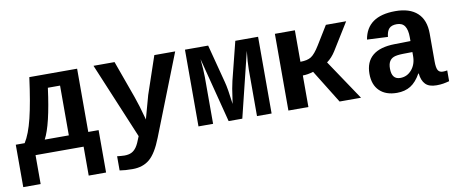

<svg xmlns="http://www.w3.org/2000/svg" viewBox="-65 -816 3130 1302"><g transform="rotate(-10 1500.0 -165.0)"><path d="M372.1 -435.5H288.1Q255.4 -185.1 206.1 -92.8H372.1ZM126.5 0V199.2H6.8V-92.8H67.9Q103 -147.5 128.4 -251.2Q153.8 -355 176.8 -528.3H505.9V-92.8H577.1V199.2H457.5V0Z M758.8 207.5Q707 207.5 669.9 201.2V103.5L694.8 106L719.7 107.4Q749 107.4 768.3 98.1Q787.6 88.9 803 67.4Q818.4 45.9 837.4 -5.4L618.7 -528.3H763.7L856.4 -271Q876 -217.8 905.8 -107.9L910.2 -126L949.7 -269L1037.6 -528.3H1181.2L962.4 27.8Q923.3 128.4 877 168Q830.6 207.5 758.8 207.5Z M1550.3 0H1456.1L1341.3 -446.8Q1349.1 -371.1 1349.1 -321.3V0H1248.5V-528.3H1408.2L1477.1 -264.2Q1489.3 -219.7 1502.9 -109.9L1508.3 -146Q1517.6 -218.3 1528.8 -264.2L1595.2 -528.3H1752V0H1651.4V-321.3Q1651.4 -371.6 1660.2 -447.8Z M1867.7 -528.3H2005.4V-311.5Q2053.2 -311.5 2079.8 -328.4Q2106.4 -345.2 2140.6 -400.9L2218.8 -528.3H2358.4L2243.2 -342.3Q2217.3 -300.8 2182.6 -275.9L2367.7 0H2220.2L2078.1 -229.5Q2040 -217.3 2005.4 -217.3V0H1867.7Z M2614.7 9.8Q2538.1 9.8 2495.1 -32Q2452.1 -73.7 2452.1 -149.4Q2452.1 -231.4 2503.2 -274.2Q2554.2 -316.9 2655.8 -318.4L2764.6 -320.3V-347.2Q2764.6 -397.5 2747.6 -423.3Q2730.5 -449.2 2692.4 -449.2Q2656.7 -449.2 2639.9 -431.4Q2623 -413.6 2619.1 -374.5L2476.1 -381.3Q2502.4 -538.1 2698.2 -538.1Q2796.9 -538.1 2849.4 -489.7Q2901.9 -441.4 2901.9 -347.7V-156.2Q2901.9 -111.8 2911.9 -95Q2921.9 -78.1 2945.3 -78.1Q2960.9 -78.1 2975.6 -81.1V-6.8Q2963.4 -3.9 2953.6 -1.5Q2943.8 1 2934.1 2.4Q2924.3 3.9 2913.3 4.9Q2902.3 5.9 2887.7 5.9Q2835.9 5.9 2811.3 -19.5Q2786.6 -44.9 2781.7 -94.2H2778.8Q2748 -39.1 2708.7 -14.6Q2669.4 9.8 2614.7 9.8ZM2764.6 -244.6 2699.2 -243.7Q2655.3 -242.7 2635.5 -234.6Q2615.7 -226.6 2605.5 -208.7Q2595.2 -190.9 2595.2 -160.2Q2595.2 -85.9 2653.8 -85.9Q2701.2 -85.9 2732.9 -123.3Q2764.6 -160.6 2764.6 -217.8Z"/></g></svg>

Font: Liberation Mono
Style: Bold
Weight: 700
Monospace: yes
Designer: Steve Matteson
Foundry: Ascender Corporation
Version: Version 2.1.5